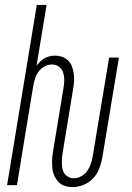

<svg xmlns="http://www.w3.org/2000/svg" viewBox="-20 -755 540 783"><path d="M276 8Q259 8 244 3Q229 -2 218.5 -13Q208 -24 201.5 -38.5Q195 -53 193.5 -69Q192 -85 192.5 -101.5Q193 -118 196 -135L239 -397Q242 -413 242 -429Q242 -445 237.5 -459.5Q233 -474 220.5 -483Q208 -492 192 -492Q177 -492 162.5 -484.5Q148 -477 138 -464Q128 -451 123.5 -436.5Q119 -422 116 -407L49 0H9L130 -735H170L129 -487Q136 -496 144 -504Q152 -512 162 -517.5Q172 -523 182.5 -525.5Q193 -528 204 -528Q220 -528 234 -523Q248 -518 258.5 -507.5Q269 -497 274 -482.5Q279 -468 281 -453Q283 -438 282 -422.5Q281 -407 278 -391L235 -129Q233 -118 232.5 -107Q232 -96 232.5 -85Q233 -74 235.5 -63.5Q238 -53 244.5 -45Q251 -37 260.5 -32.5Q270 -28 281 -28Q296 -28 311 -36Q326 -44 335.5 -57.5Q345 -71 350 -86Q355 -101 358 -117L425 -520H465L397 -111Q393 -89 384.5 -67Q376 -45 359.5 -27.5Q343 -10 320.5 -1Q298 8 276 8Z"/></svg>

Font: Iosevka Term Curly XLt Obl
Style: Regular
Weight: 200
Italic angle: -9°
Designer: Belleve Invis
Foundry: Belleve Invis
Version: Version 32.3.0